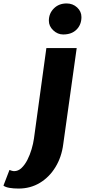

<svg xmlns="http://www.w3.org/2000/svg" viewBox="-154 -836 498 1114"><path d="M-46 258Q-76 258 -99.2 254Q-122.5 250 -134 241L-99 150Q-95 152 -86.5 154.5Q-78 157 -72 157Q-48.5 157 -29.2 138.8Q-10 120.5 4.8 91.8Q19.5 63 29.2 30Q39 -3 43 -32L115 -557H291L213 0Q203.5 75 168 133.2Q132.5 191.5 77.5 224.8Q22.5 258 -46 258ZM212.5 -636Q180.5 -636 155 -660Q129.5 -684 129.5 -716Q129.5 -758 158.5 -787Q187.5 -816 232.5 -816Q268.5 -816 293.5 -792.8Q318.5 -769.5 318.5 -737Q318.5 -693 290.2 -664.5Q262 -636 212.5 -636Z"/></svg>

Font: Merriweather Sans ExtraBold
Style: Italic
Weight: 800
Italic angle: -7.5°
Designer: Eben Sorkin
Foundry: Eben Sorkin
Version: Version 2.001; ttfautohint (v1.8.3)